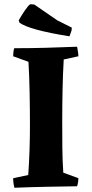

<svg xmlns="http://www.w3.org/2000/svg" viewBox="-20 -877 431 904"><path d="M48 7Q42 -14 42 -38L113 -53Q117 -109 119 -169Q121 -229 121 -285Q121 -361 119.5 -440.5Q118 -520 114 -586L42 -612Q42 -621 43 -630.5Q44 -640 47 -650Q121 -650 195 -652Q269 -654 343 -657Q345 -645 347 -634Q349 -623 349 -612L280 -597Q276 -528 274.5 -453Q273 -378 273 -308Q273 -244 273.5 -183Q274 -122 278 -64L349 -38Q349 -18 343 0Q269 1 195 2.5Q121 4 48 7ZM307 -706Q119 -736 72 -770L68 -781Q79 -801 95.5 -825.5Q112 -850 122 -857L141 -856L250 -781L318 -747L317 -734Q315 -728 312.5 -720.5Q310 -713 307 -706Z"/></svg>

Font: Labrada
Style: Bold
Weight: 700
Designer: Mercedes Jáuregui
Foundry: Omnibus-Type Team
Version: Version 1.000; ttfautohint (v1.8.4.7-5d5b)